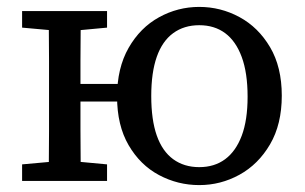

<svg xmlns="http://www.w3.org/2000/svg" viewBox="-20 -524 882 556"><path d="M44 0V-48L155 -58H183L290 -48V0ZM44 -444V-492H290V-444L183 -434H155ZM121 0Q121 -31 121.5 -68Q122 -105 122 -144.5Q122 -184 122 -218V-274Q122 -309 122 -348Q122 -387 121.5 -424.5Q121 -462 121 -492H214Q214 -462 213.5 -424.5Q213 -387 213 -348Q213 -309 213 -274V-238Q213 -194 213 -150.5Q213 -107 213.5 -69Q214 -31 214 0ZM183 -230V-281H391V-230ZM557 12Q495 12 440.5 -17Q386 -46 352.5 -103.5Q319 -161 319 -244Q319 -327 352.5 -385.5Q386 -444 440.5 -474Q495 -504 557 -504Q619 -504 673.5 -474.5Q728 -445 762 -387.5Q796 -330 796 -247Q796 -164 762 -106Q728 -48 673.5 -18Q619 12 557 12ZM557 -40Q601 -40 632 -63Q663 -86 680 -131Q697 -176 697 -244Q697 -313 680 -359Q663 -405 632 -428Q601 -451 557 -451Q513 -451 481.5 -428Q450 -405 434 -359.5Q418 -314 418 -246Q418 -177 434 -131.5Q450 -86 481.5 -63Q513 -40 557 -40Z"/></svg>

Font: Source Serif 4
Style: Regular
Weight: 400
Designer: Frank Grießhammer
Foundry: Adobe Systems Incorporated
Version: Version 4.004;hotconv 1.0.116;makeotfexe 2.5.65601